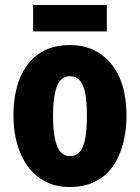

<svg xmlns="http://www.w3.org/2000/svg" viewBox="-20 -741 562 771"><path d="M488 -276Q488 -217 474.5 -165Q461 -113 433.5 -73.5Q406 -34 362.5 -12Q319 10 260 10Q205 10 162.5 -12Q120 -34 91.5 -73Q63 -112 48.5 -164Q34 -216 34 -276Q34 -361 59 -424.5Q84 -488 134.5 -524Q185 -560 262 -560Q329 -560 380 -527Q431 -494 459.5 -430.5Q488 -367 488 -276ZM193 -275Q193 -222 200 -186Q207 -150 222 -132Q237 -114 261 -114Q286 -114 301 -132Q316 -150 322.5 -186.5Q329 -223 329 -276Q329 -330 322.5 -365Q316 -400 301 -417.5Q286 -435 261 -435Q225 -435 209 -395.5Q193 -356 193 -275ZM409 -721V-615H113V-721Z"/></svg>

Font: Noto Sans Display Condensed ExtraBold
Style: Regular
Weight: 800
Width: 3
Designer: Monotype Design Team
Foundry: Monotype Imaging Inc.
Version: Version 2.003